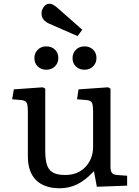

<svg xmlns="http://www.w3.org/2000/svg" viewBox="-20 -993 743 1027"><path d="M300 14Q217 14 173 -29.5Q129 -73 129 -157V-396Q129 -432 122 -444Q115 -456 92 -458L45 -462L54 -515L209 -526L222 -519V-186Q222 -144 230 -115Q238 -86 261 -71.5Q284 -57 328 -57Q397 -57 437.5 -100.5Q478 -144 478 -208V-396Q478 -428 472.5 -442Q467 -456 441 -458L392 -462L400 -515L558 -526L571 -519V-102Q571 -79 578 -69Q585 -59 605 -57L660 -53V0L498 6L483 -75H480Q437 -29 393.5 -7.5Q350 14 300 14ZM395 -800 244 -866Q225 -874 213.5 -887.5Q202 -901 202 -922Q202 -939 214 -956Q226 -973 245 -973Q262 -973 286 -952L420 -834ZM432 -620Q404 -620 386 -637.5Q368 -655 368 -682Q368 -709 386 -727Q404 -745 432 -745Q460 -745 478 -727.5Q496 -710 496 -683Q496 -656 478 -638Q460 -620 432 -620ZM227 -620Q200 -620 182 -637.5Q164 -655 164 -682Q164 -709 182 -727Q200 -745 227 -745Q256 -745 274 -727.5Q292 -710 292 -683Q292 -656 274 -638Q256 -620 227 -620Z"/></svg>

Font: Literata 7pt
Style: Regular
Weight: 400
Designer: Latin by Veronika Burian and Jose Scaglione. Greek by Irene Vlachou. Cyrillic by Vera Evstafieva.
Foundry: TypeTogether
Version: Version 3.002